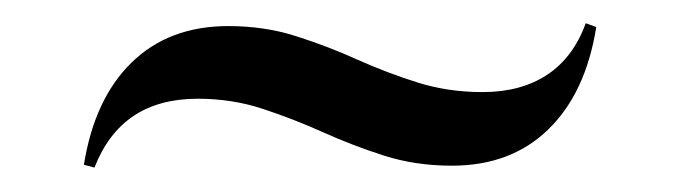

<svg xmlns="http://www.w3.org/2000/svg" viewBox="-20 -293 574 162"><path d="M361.3 -153.2Q330.6 -153.2 304 -161.7Q277.4 -170.2 252.4 -181.5Q227.4 -192.7 201.6 -201.2Q175.8 -209.7 146.8 -209.7Q114.5 -209.7 92.7 -195.2Q71 -180.6 59.7 -151.6L50.8 -154Q59.7 -209.7 91.1 -240.3Q122.6 -271 172.6 -271Q203.2 -271 229.8 -262.5Q256.5 -254 281.5 -242.7Q306.5 -231.5 332.3 -223.4Q358.1 -215.3 387.1 -215.3Q419.4 -215.3 441.5 -229.8Q463.7 -244.4 474.2 -273.4L483.1 -270.2Q474.2 -214.5 442.7 -183.9Q411.3 -153.2 361.3 -153.2Z"/></svg>

Font: Playfair 144pt SemiCondensed SemiBold
Style: Regular
Weight: 600
Width: 4
Designer: Claus Eggers Sørensen
Foundry: Claus Eggers Sørensen
Version: Version 2.203